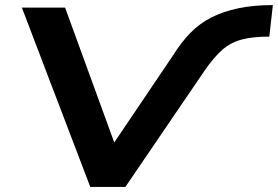

<svg xmlns="http://www.w3.org/2000/svg" viewBox="-20 -735 1093 755"><path d="M335 0 66 -705H236L431 -170H426L661 -518Q692 -568 728.5 -605.5Q765 -643 811.5 -666.5Q858 -690 917.5 -702.5Q977 -715 1053 -715L1039 -591Q974 -591 930.5 -579.5Q887 -568 854 -539Q821 -510 785 -458L473 0Z"/></svg>

Font: Nunito Sans 7pt Expanded
Style: Bold Italic
Weight: 700
Width: 7
Italic angle: -9°
Designer: Vernon Adams
Foundry: Vernon Adams
Version: Version 3.101;gftools[0.9.27]